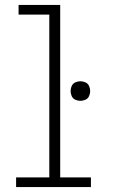

<svg xmlns="http://www.w3.org/2000/svg" viewBox="-20 -755 472 775"><path d="M45 0H347V-39H223V-735H55V-696H179V-39H45ZM304 -348Q315 -348 325 -352.5Q335 -357 339.5 -367Q344 -377 344 -387Q344 -398 339.5 -408Q335 -418 325 -422.5Q315 -427 304 -427Q294 -427 284 -422.5Q274 -418 269.5 -408Q265 -398 265 -387Q265 -377 269.5 -367Q274 -357 284 -352.5Q294 -348 304 -348Z"/></svg>

Font: Iosevka Sparkle Extralight
Style: Regular
Weight: 200
Designer: Belleve Invis
Foundry: Belleve Invis
Version: Version 4.5.0; ttfautohint (v1.8.3)